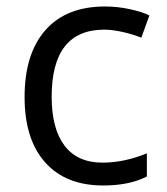

<svg xmlns="http://www.w3.org/2000/svg" viewBox="-20 -565 516 595"><path d="M299.8 9.8Q183.6 9.8 119.9 -61.8Q56.2 -133.3 56.2 -264.2Q56.2 -398.4 120.8 -471.7Q185.5 -544.9 305.2 -544.9Q343.8 -544.9 382.3 -536.6Q420.9 -528.3 442.9 -517.1L418 -448.2Q391.1 -459 359.4 -466.1Q327.6 -473.1 303.2 -473.1Q140.1 -473.1 140.1 -265.1Q140.1 -166.5 179.9 -113.8Q219.7 -61 297.9 -61Q364.7 -61 435.1 -89.8V-18.1Q381.3 9.8 299.8 9.8Z"/></svg>

Font: f02537652
Style: Regular
Weight: 400
Foundry: Ascender Corporation
Version: Version 1.10